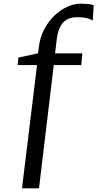

<svg xmlns="http://www.w3.org/2000/svg" viewBox="-20 -845 527 1039"><path d="M189.5 -585.5Q195.5 -640.5 218.5 -684.8Q241.5 -729 274.2 -760.2Q307 -791.5 343.8 -808.2Q380.5 -825 413.5 -825Q448 -825 464.8 -822.2Q481.5 -819.5 487 -816.5L482 -733.5Q477 -737 466.5 -741.5Q456 -746 439.2 -749Q422.5 -752 397.5 -752Q377.5 -752 359 -746.5Q340.5 -741 325.2 -726.8Q310 -712.5 299.8 -686.5Q289.5 -660.5 285.5 -619L278 -556.5H425.5L420 -493H271L191 174H99L180.5 -493H75.5L79.5 -533.5L186 -556.5Z"/></svg>

Font: Merriweather 28pt
Style: Italic
Weight: 400
Italic angle: -7.8°
Version: Version 2.101